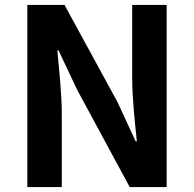

<svg xmlns="http://www.w3.org/2000/svg" viewBox="-20 -760 789 780"><path d="M91 -740V0H231V-297C231 -382 220 -475 213 -555H218L293 -396L507 0H657V-740H517V-445C517 -361 528 -263 536 -186H531L457 -346L242 -740Z"/></svg>

Font: Noto Sans KR Bold
Style: Regular
Weight: 700
Designer: Ryoko NISHIZUKA  (kana & ideographs); Paul D. Hunt (Latin, Greek & Cyrillic); Wenlong ZHANG  (bopomofo); Sandoll Communi
Foundry: Adobe Systems Incorporated
Version: Version 1.004;PS 1.004;hotconv 1.0.82;makeotf.lib2.5.63406